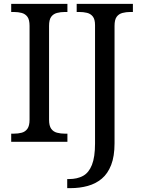

<svg xmlns="http://www.w3.org/2000/svg" viewBox="-20 -734 736 994"><path d="M38 0V-42H51Q74 -42 92.5 -47Q111 -52 122 -67.5Q133 -83 133 -114V-600Q133 -632 122 -647Q111 -662 92.5 -667Q74 -672 51 -672H38V-714H329V-672H316Q294 -672 275 -667Q256 -662 245 -647Q234 -632 234 -600V-114Q234 -83 245 -67.5Q256 -52 275 -47Q294 -42 316 -42H329V0ZM328 240V193H337Q380 193 410 176.5Q440 160 456 119.5Q472 79 472 9V-604Q472 -634 460.5 -648.5Q449 -663 430.5 -667.5Q412 -672 390 -672H377V-714H668V-672H655Q633 -672 614 -667Q595 -662 584 -647Q573 -632 573 -600V8Q573 75 555.5 120Q538 165 507 191Q476 217 434.5 228.5Q393 240 345 240Z"/></svg>

Font: Noto Serif Tamil
Style: Regular
Weight: 400
Designer: Indian Type Foundry, Tom Grace, and the Monotype Design Team
Foundry: Monotype Imaging Inc.
Version: Version 2.003